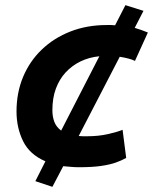

<svg xmlns="http://www.w3.org/2000/svg" viewBox="-20 -636 600 744"><path d="M183 88 117 66 156 -11Q95 -37 69.5 -89Q44 -141 44 -204Q44 -277 69.5 -338Q95 -399 142 -444Q189 -489 253 -514Q317 -539 394 -539Q402 -539 410.5 -539Q419 -539 426 -538L466 -616L536 -594L502 -528Q516 -524 528.5 -519.5Q541 -515 553 -510L503 -400Q493 -405 478 -409Q463 -413 444 -416L285 -109Q293 -108 300.5 -108Q308 -108 318 -108Q362 -108 399 -116.5Q436 -125 455 -133L469 -24Q451 -14 428.5 -6Q406 2 372 7Q338 12 285 12Q269 12 254 10.5Q239 9 225 8ZM217 -130 365 -418Q325 -414 292 -398Q259 -382 234.5 -355.5Q210 -329 196.5 -292.5Q183 -256 183 -209Q183 -184 190.5 -164Q198 -144 217 -130Z"/></svg>

Font: Ubuntu Sans Mono
Style: Bold Italic
Weight: 700
Italic angle: -13.5°
Monospace: yes
Designer: Dalton Maag Ltd
Foundry: Dalton Maag Ltd
Version: Version 1.006